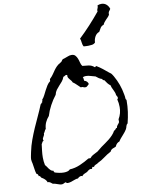

<svg xmlns="http://www.w3.org/2000/svg" viewBox="-155 -1582 1331 1807"><g transform="rotate(-10 510.5 -678.0)"><path d="M1021.5 -545.9Q1021.5 -490.2 1014.2 -438Q1006.8 -385.7 993.2 -332Q980.5 -322.3 977.5 -307.6Q974.6 -293 967.8 -280.3Q961.9 -269.5 952.1 -257.3Q942.4 -245.1 930.7 -231.9Q918.9 -218.8 907.2 -205.1Q895.5 -191.4 887.7 -177.7Q858.4 -168 845.7 -135.7Q830.1 -129.9 813.5 -122.6Q796.9 -115.2 790 -97.7Q753.9 -79.1 722.2 -55.2Q690.4 -31.2 653.3 -13.7Q648.4 -8.8 642.1 -6.3Q635.7 -3.9 629.4 -1Q623 2 617.7 6.3Q612.3 10.7 611.3 17.6Q607.4 17.6 606 16.1Q604.5 14.6 599.6 13.7Q588.9 19.5 589.8 32.2Q585.9 30.3 579.1 30.3Q567.4 30.3 556.2 37.6Q544.9 44.9 537.1 52.7Q525.4 58.6 510.3 64.5Q495.1 70.3 488.3 84Q484.4 80.1 476.6 80.1Q467.8 80.1 458 85.4Q448.2 90.8 443.4 97.7Q429.7 97.7 417.5 102.1Q405.3 106.4 392.6 110.8Q379.9 115.2 367.7 119.1Q355.5 123 341.8 123Q334 123 330.1 119.1Q326.2 115.2 320.3 112.3Q315.4 116.2 303.2 121.1Q291 126 285.2 126Q274.4 126 264.2 123Q253.9 120.1 243.2 116.2L222.7 109.4Q212.9 106.4 201.2 105.5Q192.4 97.7 180.2 89.4Q168 81.1 156.2 84Q151.4 69.3 141.6 58.6Q131.8 47.9 119.1 39.1Q116.2 37.1 112.8 35.6Q109.4 34.2 107.4 32.2Q102.5 29.3 98.6 20.5Q94.7 11.7 89.8 11.7Q88.9 11.7 87.4 12.7Q85.9 13.7 85 13.7Q83 4.9 79.1 -3.4Q75.2 -11.7 65.4 -13.7Q57.6 -39.1 54.7 -64.5Q51.8 -89.8 46.9 -115.2Q44.9 -123 42.5 -134.3Q40 -145.5 40 -154.3Q40 -168.9 44.4 -189.5Q48.8 -210 51.8 -225.6Q63.5 -282.2 83 -335.4Q102.5 -388.7 125.5 -441.4Q148.4 -494.1 172.9 -545.9Q197.3 -597.7 218.8 -651.4Q222.7 -651.4 223.6 -653.3L226.6 -658.2Q228.5 -661.1 230 -663.1Q231.4 -665 236.3 -665V-668Q235.4 -673.8 238.8 -677.7Q242.2 -681.6 240.2 -690.4Q255.9 -708 266.6 -730Q277.3 -752 288.6 -773.4Q299.8 -794.9 312.5 -815.4Q325.2 -835.9 344.7 -850.6V-857.4Q343.8 -862.3 345.2 -867.7Q346.7 -873 351.6 -875Q369.1 -892.6 380.9 -910.2Q392.6 -927.7 404.8 -944.8Q417 -961.9 432.1 -977.1Q447.3 -992.2 470.7 -1004.9Q481.4 -1009.8 486.3 -1019.5Q491.2 -1029.3 499 -1033.2Q502.9 -1035.2 507.3 -1035.6Q511.7 -1036.1 515.6 -1038.1Q532.2 -1043 548.8 -1050.3Q565.4 -1057.6 584 -1057.6Q607.4 -1057.6 619.6 -1044.4Q631.8 -1031.2 639.2 -1012.7Q646.5 -994.1 651.4 -973.6Q656.2 -953.1 667 -938.5Q696.3 -936.5 726.6 -932.1Q756.8 -927.7 779.3 -907.2Q781.2 -906.2 784.2 -906.2Q789.1 -906.2 789.1 -910.2Q789.1 -914.1 793.9 -914.1H796.9Q826.2 -896.5 853 -875.5Q879.9 -854.5 906.2 -832Q911.1 -828.1 916.5 -824.7Q921.9 -821.3 925.8 -816.4Q930.7 -810.5 935.1 -802.7Q939.5 -794.9 943.4 -789.1Q992.2 -704.1 1008.8 -606.4Q1010.7 -595.7 1012.2 -585.9Q1013.7 -576.2 1013.7 -567.4Q1013.7 -558.6 1017.6 -556.2Q1021.5 -553.7 1021.5 -545.9ZM946.3 -496.1Q946.3 -535.2 936.5 -571.3Q941.4 -573.2 942.9 -577.6Q944.3 -582 944.3 -586.9V-591.8L932.6 -613.3Q931.6 -627 927.2 -638.7Q922.9 -650.4 917 -662.1Q911.1 -673.8 905.8 -685.5Q900.4 -697.3 898.4 -710.9Q882.8 -722.7 870.6 -737.8Q858.4 -752.9 848.6 -769.5Q841.8 -772.5 835.9 -773.4Q830.1 -774.4 832 -784.2Q814.5 -789.1 800.3 -798.3Q786.1 -807.6 772.5 -819.3Q750 -824.2 728 -831.5Q706.1 -838.9 683.6 -838.9Q668 -838.9 653.3 -833Q658.2 -825.2 658.2 -815.9Q658.2 -806.6 660.2 -797.9Q691.4 -790 698.2 -759.8Q693.4 -756.8 689.5 -752.4Q685.5 -748 682.1 -744.6Q678.7 -741.2 673.8 -738.3Q668.9 -735.4 662.1 -735.4Q648.4 -735.4 641.1 -740.2Q633.8 -745.1 618.2 -742.2Q601.6 -756.8 585.9 -772.9Q570.3 -789.1 550.8 -801.8Q547.9 -811.5 541.5 -819.3Q535.2 -827.1 528.8 -834.5Q522.5 -841.8 517.1 -850.1Q511.7 -858.4 511.7 -869.1Q511.7 -876 512.7 -878.9Q506.8 -880.9 503.9 -880.9Q496.1 -880.9 489.3 -875.5Q482.4 -870.1 473.6 -868.2Q465.8 -844.7 451.2 -827.1Q436.5 -809.6 420.9 -793Q405.3 -776.4 392.1 -758.3Q378.9 -740.2 373 -713.9Q341.8 -674.8 315.4 -625.5Q289.1 -576.2 275.4 -529.3Q252.9 -503.9 240.2 -475.6Q227.5 -447.3 225.6 -413.1Q220.7 -410.2 217.8 -405.3L208 -385.7Q206.1 -380.9 201.2 -377.9V-373Q201.2 -365.2 198.2 -358.9Q195.3 -352.5 191.9 -346.7Q188.5 -340.8 185.5 -335.4Q182.6 -330.1 182.6 -323.2Q182.6 -315.4 186.5 -307.6Q175.8 -305.7 172.4 -296.4Q168.9 -287.1 163.1 -280.3Q159.2 -249 155.3 -216.8Q151.4 -184.6 151.4 -153.3Q151.4 -117.2 159.2 -80.1Q168 -71.3 174.8 -60.5Q181.6 -49.8 189 -40Q196.3 -30.3 205.1 -22.9Q213.9 -15.6 228.5 -13.7Q228.5 -6.8 231.4 -3.9Q234.4 -1 236.3 3.9Q256.8 10.7 279.3 15.1Q301.8 19.5 324.2 19.5Q339.8 19.5 356 15.6Q372.1 11.7 382.8 0Q432.6 -2 481.9 -23.4Q531.2 -44.9 572.3 -70.3H592.8Q603.5 -85 619.1 -94.2Q634.8 -103.5 651.4 -111.3Q654.3 -113.3 659.2 -115.2Q664.1 -117.2 667 -119.1Q677.7 -127 689 -136.7Q700.2 -146.5 711.9 -155.3Q731.4 -169.9 752 -183.6Q772.5 -197.3 791.5 -212.9Q810.5 -228.5 827.6 -246.6Q844.7 -264.6 856.4 -287.1Q862.3 -287.1 865.7 -290.5Q869.1 -293.9 871.6 -297.9Q874 -301.8 877.4 -304.7Q880.9 -307.6 887.7 -307.6Q887.7 -316.4 891.1 -322.8Q894.5 -329.1 898.9 -334.5Q903.3 -339.8 907.7 -344.7Q912.1 -349.6 916 -357.4V-384.8Q931.6 -410.2 939 -438.5Q946.3 -466.8 946.3 -496.1ZM1019.5 -1421.9Q1015.6 -1414.1 1011.2 -1409.2Q1006.8 -1404.3 1003.4 -1398.9Q1000 -1393.6 998.5 -1386.7Q997.1 -1379.9 998 -1369.1Q991.2 -1357.4 981.9 -1347.7Q972.7 -1337.9 963.4 -1328.6Q954.1 -1319.3 945.8 -1308.6Q937.5 -1297.9 932.6 -1285.2Q910.2 -1278.3 899.9 -1261.2Q889.6 -1244.1 879.9 -1226.6Q851.6 -1216.8 837.4 -1189.5Q823.2 -1162.1 823.2 -1134.8Q810.5 -1121.1 792 -1118.2Q773.4 -1115.2 756.8 -1115.2Q745.1 -1115.2 733.9 -1115.7Q722.7 -1116.2 711.9 -1117.2Q706.1 -1126 703.6 -1135.7Q701.2 -1145.5 699.7 -1155.8Q698.2 -1166 696.8 -1175.8Q695.3 -1185.5 690.4 -1194.3Q746.1 -1247.1 797.4 -1302.7Q848.6 -1358.4 897.5 -1418Q896.5 -1420.9 896.5 -1426.8Q896.5 -1433.6 898.9 -1439Q901.4 -1444.3 903.3 -1449.2Q905.3 -1454.1 906.7 -1460Q908.2 -1465.8 907.2 -1474.6Q925.8 -1482.4 944.3 -1482.4Q972.7 -1482.4 992.2 -1465.3Q1011.7 -1448.2 1019.5 -1421.9Z"/></g></svg>

Font: RockSalt
Style: Regular
Weight: 400
Designer: Squid
Foundry: Font Diner, Inc DBA Sideshow
Version: Version 1.000